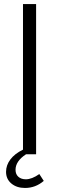

<svg xmlns="http://www.w3.org/2000/svg" viewBox="-20 -765 292 952"><path d="M10 87Q10 54 31.5 25.5Q53 -3 94 -23V-745H159V0H109Q57 34 57 77Q57 99 71 111.5Q85 124 108 124Q138 124 175 98L197 132Q156 167 104 167Q63 167 36.5 145Q10 123 10 87Z"/></svg>

Font: Eudoxus Sans Light
Style: Regular
Weight: 300
Designer: Stijn de Vries
Foundry: tokotype
Version: Version 2.005